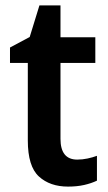

<svg xmlns="http://www.w3.org/2000/svg" viewBox="-20 -681 401 711"><path d="M266 -90Q285 -90 304 -94Q323 -98 339 -104V-12Q318 -2 291.5 4Q265 10 232 10Q165 10 124 -27.5Q83 -65 83 -161V-448H17V-505L90 -544L126 -661H204V-543H333V-448H204V-167Q204 -90 266 -90Z"/></svg>

Font: Noto Sans Georgian SemiCondensed SemiBold
Style: Regular
Weight: 600
Width: 4
Designer: Monotype Design Team, Akaki Razmadze
Foundry: Google LLC
Version: Version 2.005; ttfautohint (v1.8.4.7-5d5b)